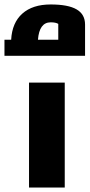

<svg xmlns="http://www.w3.org/2000/svg" viewBox="-60 -840 401 860"><path d="M0 0ZM70 -470H230V0H70ZM321 -730V-590H-40V-662H-10Q-6 -738 40 -779Q86 -820 167 -820Q245 -820 283 -798Q321 -776 321 -730ZM201 -662V-733Q190 -740 167 -740Q116 -740 110 -662Z"/></svg>

Font: Changa Black
Style: Regular
Weight: 900
Designer: Eduardo Rodriguez Tunni
Foundry: Eduardo Rodriguez Tunni
Version: Version 2.001; ttfautohint (v1.5.10-5e6f)